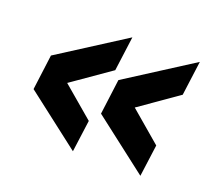

<svg xmlns="http://www.w3.org/2000/svg" viewBox="-81 -658 712 636"><g transform="rotate(20 275.0 -340.0)"><path d="M286.1 -550.8 270 -429.2 134.8 -335 245.1 -241.2 230 -128.9 37.1 -277.8 53.2 -401.9ZM523.9 -550.8 507.8 -429.2 373 -335 482.9 -241.2 467.8 -128.9 274.9 -277.8 291 -401.9Z"/></g></svg>

Font: Cooper Hewitt
Style: Semibold Italic
Weight: 710
Designer: Village Type and Design LLC
Foundry: Cooper Hewitt Smithsonian Design Museum
Version: 1.000